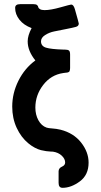

<svg xmlns="http://www.w3.org/2000/svg" viewBox="-20 -732 489 928"><path d="M39.1 -216.8Q39.1 -281.7 69.1 -341.8Q99.1 -401.9 150.9 -439.9Q113.8 -485.8 113.8 -532.2Q113.8 -560.1 132.8 -596.2Q94.7 -610.4 74 -636.7Q53.2 -663.1 53.2 -693.8Q53.2 -711.9 77.1 -711.9H142.1Q154.3 -711.9 159.2 -707.5Q164.1 -703.1 165 -697.5Q166 -691.9 173.6 -687.5Q181.2 -683.1 195.8 -683.1Q224.6 -683.1 272.2 -696.5Q319.8 -710 324.2 -710Q335.4 -710 341.8 -688Q360.8 -621.1 360.8 -618.2Q360.8 -606 346.9 -602.1Q333 -598.1 299.6 -591.6Q266.1 -585 241.9 -580.1Q217.8 -575.2 198 -562.5Q178.2 -549.8 178.2 -532.2Q178.2 -509.3 202.1 -501.7Q226.1 -494.1 288.1 -492.2H293.9Q307.1 -492.2 313 -488Q318.8 -483.9 318.8 -467.8V-402.8Q318.8 -397 317.9 -393.6Q316.9 -390.1 315.9 -387.5Q314.9 -384.8 311 -383.3Q307.1 -381.8 305.2 -381.3Q303.2 -380.9 296.1 -380.4Q289.1 -379.9 285.2 -378.9Q226.1 -370.1 188.5 -321Q150.9 -272 150.9 -211.9Q150.9 -177.7 165.5 -150.9Q180.2 -124 205.1 -115.2Q213.9 -112.3 232.9 -111.1Q252 -109.9 272.9 -105Q335.9 -88.9 372.1 -43Q408.2 2.9 408.2 54.2Q408.2 113.3 366.2 144.5Q324.2 175.8 282.2 175.8Q263.2 175.8 263.2 151.9V95.2Q264.2 80.1 279.5 73.5Q294.9 66.9 294.9 53.2Q294.9 36.1 278.6 20.5Q262.2 4.9 235.8 1Q233.9 1 223.9 0.5Q213.9 0 202.9 -1.5Q191.9 -2.9 178 -6.3Q164.1 -9.8 147.9 -18.3Q131.8 -26.9 117.2 -39.1Q82 -67.9 60.5 -114.3Q39.1 -160.6 39.1 -216.8Z"/></svg>

Font: CMU Sans Serif Demi Condensed
Style: DemiCondensed
Weight: 600
Width: 3
Version: Version 0.7.0